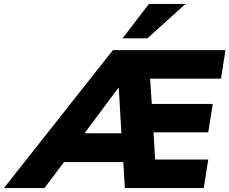

<svg xmlns="http://www.w3.org/2000/svg" viewBox="-114 -961 1172 981"><path d="M-94 0 463 -705H1038L1015 -559H591L650 -603L665 -378L602 -430H973L950 -285H611L667 -338L682 -93L620 -146H950L927 0H524L512 -197L559 -133H178L256 -190L113 0ZM489 -510 288 -240 286 -280H553L509 -233L493 -510ZM512 -765 647 -941H834L639 -765Z"/></svg>

Font: Nunito Sans 10pt Black
Style: Italic
Weight: 900
Italic angle: -9°
Designer: Vernon Adams
Foundry: Vernon Adams
Version: Version 3.101;gftools[0.9.27]